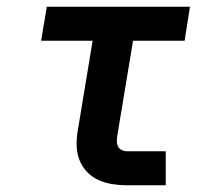

<svg xmlns="http://www.w3.org/2000/svg" viewBox="-20 -550 640 570"><path d="M357 0Q335 0 313 -3.5Q291 -7 271.5 -16Q252 -25 237.5 -40.5Q223 -56 215.5 -76Q208 -96 207.5 -118.5Q207 -141 211 -163L255 -429H102L119 -530H544L528 -429H375L328 -146Q327 -138 327 -130Q327 -122 330.5 -115Q334 -108 341.5 -104.5Q349 -101 357 -101H472V0Z"/></svg>

Font: Iosevka Curly Slab Extended
Style: Bold Italic
Weight: 700
Width: 7
Italic angle: -9°
Monospace: yes
Designer: Belleve Invis
Foundry: Belleve Invis
Version: Version 11.0.0; ttfautohint (v1.8.3)